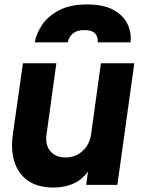

<svg xmlns="http://www.w3.org/2000/svg" viewBox="-20 -830 640 862"><path d="M220 12Q117 12 69.5 -54Q22 -120 38 -229L83 -546H233L189 -227Q182 -180 206 -151.5Q230 -123 274 -123Q318 -123 350 -151.5Q382 -180 389 -227L433 -546H583L507 0H367L375 -60Q348 -22 308 -5Q268 12 220 12ZM136 -640Q143 -680 169.5 -719Q196 -758 245.5 -784Q295 -810 370 -810Q445 -810 489.5 -785.5Q534 -761 552.5 -722Q571 -683 566 -640H419Q422 -695 359 -695Q297 -695 284 -640Z"/></svg>

Font: Plus Jakarta Sans ExtraBold
Style: Italic
Weight: 800
Italic angle: -8°
Designer: Gumpita Rahayu
Foundry: Tokotype
Version: Version 2.071; ttfautohint (v1.8.4.7-5d5b);gftools[0.9.29]